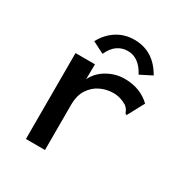

<svg xmlns="http://www.w3.org/2000/svg" viewBox="-154 -776 859 898"><g transform="rotate(30 275.0 -327.0)"><path d="M109 -463H214L213 -382Q234 -425 277.5 -449.5Q321 -474 369 -474Q454 -474 509 -421L465 -339L461 -331L453 -335Q450 -342 446.5 -349.5Q443 -357 431 -368Q396 -390 357 -390Q321 -390 288 -374.5Q255 -359 233.5 -326.5Q212 -294 212 -242V1H109ZM220 -523 157 -555Q183 -603 224.5 -629Q266 -655 317 -655Q422 -655 478 -555L415 -523Q378 -594 317 -594Q286 -594 261.5 -577Q237 -560 220 -523Z"/></g></svg>

Font: Inconsolata SemiExpanded SemiBold
Style: Regular
Weight: 600
Width: 6
Monospace: yes
Designer: Raph Levien, Cyreal, Brenton Simpson
Foundry: Raph Levien, Cyreal, Google
Version: Version 3.001; ttfautohint (v1.8.2.53-6de2)